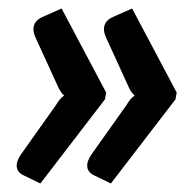

<svg xmlns="http://www.w3.org/2000/svg" viewBox="-20 -495 458 452"><path d="M291 -475 396 -277 393 -261 241 -63 202 -82Q187 -89 185.5 -102Q184 -115 195 -131L278 -248Q282 -255 286.5 -260.5Q291 -266 297 -270Q289 -277 283 -290L229 -408Q222 -424 226.5 -436.5Q231 -449 248 -456L291 -475ZM125 -475 230 -277 227 -261 75 -63 36 -82Q21 -89 19.5 -102Q18 -115 29 -131L112 -248Q116 -255 120.5 -260.5Q125 -266 131 -270Q123 -277 117 -290L63 -408Q56 -424 60.5 -436.5Q65 -449 82 -456L125 -475Z"/></svg>

Font: Aleo
Style: Bold Italic
Weight: 700
Italic angle: -7°
Version: Version 2.001;gftools[0.9.29]